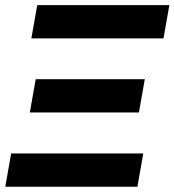

<svg xmlns="http://www.w3.org/2000/svg" viewBox="-25 -713 666 733"><path d="M-4.9 0 17.6 -127H522L499.5 0ZM94.7 -566.4 117.2 -693.4H621.6L599.1 -566.4ZM88.9 -283.7 111.3 -410.6H527.8L505.4 -283.7Z"/></svg>

Font: CaskaydiaCove NFP
Style: Bold Italic
Weight: 700
Italic angle: -10°
Designer: Aaron Bell
Foundry: Saja Typeworks
Version: Version 2111.001; VTT 6.35;Nerd Fonts 3.1.1